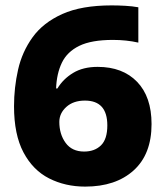

<svg xmlns="http://www.w3.org/2000/svg" viewBox="-20 -774 612 712"><path d="M32 -380Q32 -449 47 -515.5Q62 -582 101 -636Q140 -690 211 -722Q282 -754 394 -754Q418 -754 444.5 -752.5Q471 -751 493 -747V-616Q471 -621 447.5 -623.5Q424 -626 399 -626Q319 -626 274 -604Q229 -582 209.5 -541.5Q190 -501 188 -446H193Q214 -481 251 -503.5Q288 -526 342 -526Q435 -526 488.5 -470.5Q542 -415 542 -314Q542 -202 475.5 -142Q409 -82 296 -82Q222 -82 162 -112.5Q102 -143 67 -209Q32 -275 32 -380ZM292 -212Q331 -212 354.5 -235Q378 -258 378 -309Q378 -401 295 -401Q252 -401 226 -377.5Q200 -354 200 -322Q200 -276 223.5 -244Q247 -212 292 -212Z"/></svg>

Font: Noto Sans Telugu UI ExtraBold
Style: Regular
Weight: 800
Designer: Jelle Bosma - Monotype Design Team
Foundry: Monotype Imaging Inc.
Version: Version 2.005; ttfautohint (v1.8.4.7-5d5b)